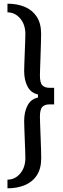

<svg xmlns="http://www.w3.org/2000/svg" viewBox="-20 -820 344 1041"><path d="M20.5 201Q72.5 201 114 184Q155.5 167 179.5 130.8Q203.5 94.5 203.5 37Q203.5 21.5 202.5 -11.2Q201.5 -44 200 -81Q198.5 -118 197.5 -147.8Q196.5 -177.5 196.5 -187.5Q196.5 -228 210 -241Q223.5 -254 247.5 -254H273.5V-344H247.5Q223.5 -344 210 -357Q196.5 -370 196.5 -411Q196.5 -420.5 197.5 -450.2Q198.5 -480 199.8 -517.2Q201 -554.5 202 -587.5Q203 -620.5 203 -636Q203 -693.5 179 -729.8Q155 -766 113.8 -783Q72.5 -800 20.5 -800V-753Q61.5 -753 89.5 -719.8Q117.5 -686.5 117.5 -636Q117.5 -622 116.5 -594.2Q115.5 -566.5 114.2 -534.2Q113 -502 112 -474.8Q111 -447.5 111 -435Q111 -384.5 129.8 -350Q148.5 -315.5 186 -308V-291Q148.5 -283.5 129.8 -249Q111 -214.5 111 -164Q111 -151.5 112 -124Q113 -96.5 114.2 -64.5Q115.5 -32.5 116.5 -4.5Q117.5 23.5 117.5 37Q117.5 87.5 89.5 120.8Q61.5 154 20.5 154Z"/></svg>

Font: Big Shoulders Stencil Display SemiBold
Style: Regular
Weight: 600
Designer: Patric King
Foundry: XO Type Co
Version: Version 1.000